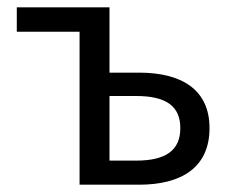

<svg xmlns="http://www.w3.org/2000/svg" viewBox="-20 -506 636 526"><path d="M198 0H361C477 0 554 -47 554 -155C554 -261 477 -307 361 -307H280V-486H26V-419H198ZM280 -66V-243H353C434 -243 474 -216 474 -155C474 -94 434 -66 353 -66Z"/></svg>

Font: Giro Sans Regular
Style: Regular
Weight: 400
Designer: Paul D. Hunt
Foundry: Adobe Systems Incorporated
Version: Version 1.000;PS 1.0;hotconv 1.0.88;makeotf.lib2.5.647800